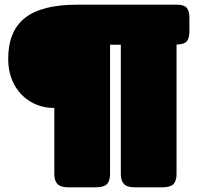

<svg xmlns="http://www.w3.org/2000/svg" viewBox="-20 -700 844 820"><path d="M212 43V-239Q155 -239 110 -266Q65 -293 40 -340.5Q15 -388 15 -449Q15 -566 86 -623Q157 -680 310 -680H734Q766 -680 777.5 -666.5Q789 -653 789 -623V-567Q789 -537 777.5 -523.5Q766 -510 734 -510V43Q734 73 720.5 86.5Q707 100 673 100H556Q523 100 509.5 86Q496 72 496 43V-509H450V43Q450 73 436.5 86.5Q423 100 389 100H272Q239 100 225.5 86Q212 72 212 43Z"/></svg>

Font: Mitr
Style: Bold
Weight: 700
Designer: Thanarat Vachiruckul
Foundry: Cadson Demak
Version: Version 1.002